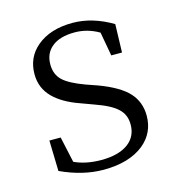

<svg xmlns="http://www.w3.org/2000/svg" viewBox="-86 -601 639 690"><g transform="rotate(-15 233.0 -255.5)"><path d="M217 14C281 14 331 -1 367 -30C400 -57 416 -92 416 -134C416 -168 405 -197 384 -220C362 -244 326 -265 275 -284L232 -299C194 -313 168 -327 153 -341C137 -356 129 -376 129 -401C129 -428 138 -449 157 -465C177 -482 206 -490 243 -490C274 -490 304 -482 333 -465L349 -376H389L392 -481C343 -510 294 -525 244 -525C189 -525 144 -511 111 -483C80 -457 65 -423 65 -382C65 -347 77 -318 101 -294C122 -273 153 -254 196 -239L245 -221C324 -193 352 -166 352 -118C352 -89 341 -66 319 -49C295 -31 261 -22 218 -22C179 -22 146 -29 118 -42L97 -138H55L58 -24C112 1 165 14 217 14Z"/></g></svg>

Font: AllPunType Light
Style: Regular
Weight: 300
Version: 1.0